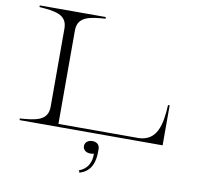

<svg xmlns="http://www.w3.org/2000/svg" viewBox="-98 -803 1195 1154"><g transform="rotate(10 499.5 -225.5)"><path d="M915 -244C909 -119 886 -24 779 -18H286V-589C286 -676 366 -683 455 -690V-700H52V-690C144 -683 222 -676 222 -589V-111C222 -24 144 -17 52 -10V0H925V-244ZM456 235 461 249C522 230 553 184 550 88C549 61 531 48 505 48C480 48 460 63 460 86C460 110 480 124 505 124C513 124 519 124 527 121C529 171 508 217 456 235Z"/></g></svg>

Font: Sprat Extended Light
Style: Regular
Weight: 300
Width: 9
Designer: Ethan Nakache
Foundry: Collletttivo
Version: Version 2.000;Glyphs 3.2 (3217)